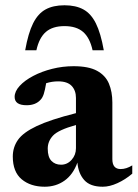

<svg xmlns="http://www.w3.org/2000/svg" viewBox="-20 -695 522 728"><path d="M369.5 13Q322 13 299.5 -12.2Q277 -37.5 273.5 -78.5Q257 -33 224.5 -10Q192 13 149.5 13Q96 13 62.2 -15.2Q28.5 -43.5 28.5 -101.5Q28.5 -136.5 48 -164.5Q67.5 -192.5 119.2 -217Q171 -241.5 268 -266V-323.5Q268 -352 251.8 -369.2Q235.5 -386.5 200.5 -386.5Q177.5 -386.5 155 -379.5Q150.5 -352.5 145.8 -338.2Q141 -324 134 -317Q115.5 -296 81 -296Q35.5 -296 35.5 -327.5Q35.5 -348.5 54.5 -369.2Q73.5 -390 105.8 -407Q138 -424 177.8 -434Q217.5 -444 259 -444Q316 -444 348 -426.5Q380 -409 393 -378Q406 -347 406 -306.5V-91.5Q406 -54 437.5 -54Q459 -54 481.5 -68V-36.5Q455 -14 425.2 -0.5Q395.5 13 369.5 13ZM161 -131.5Q161 -99.5 175 -85Q189 -70.5 211.5 -70.5Q235 -70.5 251.5 -89Q268 -107.5 268 -133V-221Q201.5 -202.5 181.2 -181Q161 -159.5 161 -131.5ZM224.5 -596Q179.5 -596 154 -574Q128.5 -552 118 -504.5H75.5Q87 -569.5 105.5 -606.5Q124 -643.5 152.8 -659.2Q181.5 -675 224.5 -675Q267.5 -675 296.2 -659.2Q325 -643.5 343.5 -606.5Q362 -569.5 373.5 -504.5H331Q320.5 -552 295 -574Q269.5 -596 224.5 -596Z"/></svg>

Font: Newsreader 16pt
Style: Bold
Weight: 700
Designer: Hugues Gentile
Foundry: Production Type
Version: Version 1.003; ttfautohint (v1.8.3)